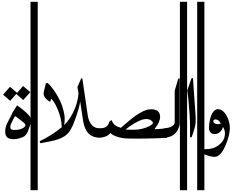

<svg xmlns="http://www.w3.org/2000/svg" viewBox="-20 -1529 2647 2149"><path d="M162.1 -477.5 93.8 -400.4 15.1 -469.2 91.8 -557.6 171.4 -489.3 238.3 -566.4 318.8 -497.6 240.2 -409.2ZM326.2 -170.9Q326.2 -147 290 -51.8Q280.8 -36.1 272.9 -25.1Q265.1 -14.2 255.1 -6.3Q245.1 1.5 231.9 7.3Q218.8 13.2 198.2 19Q179.7 24.4 162.8 26.6Q146 28.8 131.8 28.8Q85 28.8 61.5 8.5Q38.1 -11.7 38.1 -57.6Q38.1 -97.7 57.6 -144Q68.8 -166 83.7 -194.8Q98.6 -223.6 117.2 -259.3L115.2 -261.2L170.9 -349.6Q198.7 -331.1 222.9 -311.8Q247.1 -292.5 265.4 -275.9Q283.7 -259.3 295.7 -246.6Q307.6 -233.9 311.5 -229Q326.2 -207 326.2 -170.9ZM265.1 -128.9Q265.1 -142.6 228 -170.9L155.3 -226.6H146Q136.2 -209.5 124.8 -186.5Q113.3 -163.6 99.6 -134.3Q95.2 -118.7 95.2 -107.9Q95.2 -90.3 105.5 -82.3Q115.7 -74.2 139.2 -74.2Q177.7 -74.2 202.4 -81.3Q227.1 -88.4 241 -97.7Q254.9 -106.9 260 -116Q265.1 -125 265.1 -128.9Z M402.3 600.1H321.8V-1508.8H402.3Z M704.1 -202.6Q704.1 -163.6 698.2 -128.4Q772 -199.2 819.8 -318.4Q835.4 -357.4 845.2 -398.4Q855 -439.5 858.9 -483.4L846.7 -555.7L886.7 -646.5Q890.6 -650.4 892.8 -652.6Q895 -654.8 896.5 -654.8Q898.9 -654.8 902.8 -643.1L961.4 -242.7Q972.2 -169.4 1005.9 -131.6Q1039.6 -93.8 1089.4 -93.8Q1102.1 -93.8 1103 -94.2V12.7Q1019.5 12.7 971.9 -34.4Q924.3 -81.5 909.2 -181.6L877.4 -394Q872.1 -357.4 861.6 -318.4Q851.1 -279.3 835.9 -234.9Q807.6 -152.8 794.9 -126Q783.7 -102.5 775.1 -86.7Q766.6 -70.8 758.5 -59.1Q750.5 -47.4 741.9 -38.3Q733.4 -29.3 722.2 -19.5Q678.7 18.1 590.3 42Q557.1 51.3 434.1 74.2H433.6Q430.2 74.2 424.3 51.3Q489.3 20.5 550.8 -18.1Q612.3 -56.6 671.4 -105Q669.9 -205.6 620.1 -318.4Q586.4 -394.5 553.7 -422.9L551.3 -420.9L542.5 -388.2Q501.5 -411.6 484.6 -436Q467.8 -460.4 467.8 -484.4Q467.8 -494.1 469.7 -500.5Q475.6 -523.9 481.4 -547.6Q487.3 -571.3 493.7 -596.7L511.7 -600.6Q520 -595.2 531 -584.2Q542 -573.2 554.7 -556.6Q611.8 -484.4 647.5 -410.2Q683.1 -335.9 698.2 -256.8Q704.1 -226.6 704.1 -202.6Z M1848.6 13.7Q1804.2 16.6 1744.1 18.6Q1684.1 20.5 1606 21.5Q1573.7 22 1546.9 22.2Q1520 22.5 1496.6 22.5Q1490.2 22.5 1475.6 22.2Q1460.9 22 1445.1 21.7Q1429.2 21.5 1415.8 21.2Q1402.3 21 1399.4 21Q1371.6 20 1343.3 14.6Q1314.9 9.3 1290 1Q1265.1 -7.3 1245.4 -18.1Q1225.6 -28.8 1215.3 -40.5Q1173.8 12.7 1076.7 12.7V-94.2Q1082.5 -93.8 1088.1 -93.5Q1093.8 -93.3 1099.1 -93.3Q1145 -93.3 1169.2 -110.6Q1193.4 -127.9 1203.6 -167L1228.5 -186Q1245.1 -140.1 1281.7 -117.7Q1284.2 -116.7 1296.4 -111.6Q1308.6 -106.4 1332 -98.1Q1334.5 -100.1 1342 -106.7Q1349.6 -113.3 1360.4 -122.3Q1371.1 -131.3 1383.3 -141.8Q1395.5 -152.3 1406.7 -161.9Q1418 -171.4 1427 -179Q1436 -186.5 1440.4 -189.9Q1542.5 -274.4 1622.1 -299.3Q1633.3 -302.7 1645.8 -304.2Q1658.2 -305.7 1671.4 -306.2Q1720.2 -306.2 1746.1 -284.9Q1772 -263.7 1772 -220.7Q1772 -164.1 1710.4 -84.5Q1714.8 -84 1719.7 -83.7Q1724.6 -83.5 1730 -83.5Q1749.5 -83.5 1775.9 -86.4L1848.6 -94.2ZM1691.4 -159.2Q1668.5 -196.8 1616.7 -196.8Q1590.3 -196.8 1558.3 -185.1Q1526.4 -173.3 1480.5 -146Q1451.2 -128.4 1428.5 -112.8Q1405.8 -97.2 1389.6 -82.5L1393.6 -78.6Q1414.1 -77.6 1430.9 -77.1Q1447.8 -76.7 1463.4 -76.7Q1485.4 -76.7 1502.2 -77.6Q1519 -78.6 1531.7 -80.6Q1628.4 -94.7 1683.6 -138.2Q1688.5 -142.1 1689.7 -147.2Q1690.9 -152.3 1691.4 -159.2Z M1991.2 -144Q1991.2 -122.6 1974.1 -84.5Q1933.1 5.9 1818.4 13.2V-94.2Q1837.9 -94.2 1856.9 -98.1Q1876 -102.1 1891.6 -109.1Q1907.2 -116.2 1918.5 -126.2Q1929.7 -136.2 1933.6 -147.9Q1935.5 -152.3 1935.5 -186V-513.2L1971.7 -636.7Q1972.2 -637.2 1973.4 -640.1Q1974.6 -643.1 1976.3 -646Q1978 -648.9 1980 -651.4Q1981.9 -653.8 1983.4 -653.8Q1991.2 -653.8 1991.2 -639.6Z M2074.2 600.1H1993.7V-1508.8H2074.2Z M2168.5 -247.6Q2169.4 -231.9 2169.9 -218.3Q2170.4 -204.6 2170.4 -191.9Q2170.4 -146.5 2164.6 -121.1Q2161.1 -106.4 2154.8 -85Q2148.4 -63.5 2142.1 -43.5Q2135.7 -23.4 2130.6 -8.8Q2125.5 5.9 2124.5 6.8Q2119.6 7.8 2106.9 7.8V-102.1Q2106.9 -166.5 2102.5 -241Q2098.1 -315.4 2089.8 -403.8Q2087.9 -424.3 2084.5 -452.4Q2081.1 -480.5 2076.2 -517.6Q2080.1 -528.3 2091.8 -562.3Q2103.5 -596.2 2124 -653.8L2140.1 -654.3L2149.4 -511.2Q2155.8 -435.1 2168.5 -247.6Z M2267.6 600.1H2187V-1508.8H2267.6Z M2552.7 -94.2Q2551.8 -54.7 2540.8 -9Q2529.8 36.6 2507.8 89.8Q2478.5 160.2 2447.8 193.4Q2417 226.6 2381.8 226.6Q2338.9 226.6 2280.3 203.1Q2237.8 186.5 2193.8 153.8L2197.8 132.3Q2234.9 140.6 2284.2 140.6Q2328.1 140.6 2364.3 129.2Q2400.4 117.7 2434.6 89.8Q2466.8 63.5 2482.2 32.5Q2497.6 1.5 2497.6 -36.6Q2497.6 -57.1 2491.9 -74.7Q2486.3 -92.3 2476.1 -107.4Q2460.9 -65.9 2438 -47.4Q2415 -28.8 2379.9 -28.8Q2350.6 -28.8 2334.7 -48.1Q2318.8 -67.4 2318.8 -99.6Q2320.8 -148.9 2329.3 -187.5Q2337.9 -226.1 2351.3 -252.7Q2364.7 -279.3 2382.1 -293.2Q2399.4 -307.1 2418.5 -307.1Q2479 -305.7 2519.5 -227.1Q2536.6 -193.4 2544.7 -160.6Q2552.7 -127.9 2552.7 -94.2ZM2451.2 -146Q2429.7 -192.4 2391.6 -192.4Q2368.2 -192.4 2368.2 -169.9Q2368.2 -157.2 2381.3 -148.4Q2394.5 -139.6 2419.4 -139.6Q2437 -139.6 2451.2 -146Z"/></svg>

Font: SakalBharati
Style: Regular
Weight: 400
Designer: CDAC GIST
Foundry: CDAC
Version: 13.02